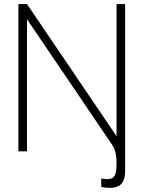

<svg xmlns="http://www.w3.org/2000/svg" viewBox="-20 -740 702 939"><path d="M550 -720H592V95Q592 138.5 573.8 158.8Q555.5 179 516 179Q496.5 179 475 174V133L485 134.5Q495.5 136 504 136Q522.5 136 532.2 129Q542 122 546 104.8Q550 87.5 550 55Q550 28 544.8 6.2Q539.5 -15.5 529 -31L112 -646V0H70V-720H112L550 -74Z"/></svg>

Font: Vela Sans ExtLt
Style: Regular
Weight: 200
Designer: Principal design: Mikhail Sharanda - project Manrope.
Design modification: Ravid Balaliev
Foundry: Mikhail Sharanda
Version: Version 1.001